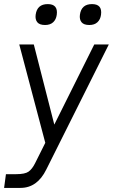

<svg xmlns="http://www.w3.org/2000/svg" viewBox="-28 -717 551 937"><path d="M146 -645Q153 -697 205 -697Q256 -697 249 -645Q246 -622 231.5 -608.5Q217 -595 192 -595Q165 -595 154 -608.5Q143 -622 146 -645ZM362 -645Q369 -697 421 -697Q472 -697 465 -645Q462 -622 447.5 -608.5Q433 -595 408 -595Q381 -595 370 -608.5Q359 -622 362 -645ZM-8 200 1 133H51Q94 133 111.5 120.5Q129 108 143 80L193 -20L66 -500H137L237 -109L432 -500H503L198 110Q154 200 72 200Z"/></svg>

Font: Haskoy
Style: Italic
Weight: 400
Designer: Ertekin Erdin
Foundry: Ertekin Erdin
Version: Version 2.000; ttfautohint (v1.8.4.7-5d5b)